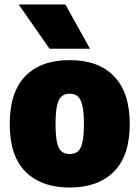

<svg xmlns="http://www.w3.org/2000/svg" viewBox="-20 -828 624 859"><path d="M292 11Q165 11 94.2 -59.8Q23.5 -130.5 23.5 -272Q23.5 -416 93.2 -487.5Q163 -559 292 -559Q420.5 -559 490.5 -486.5Q560.5 -414 560.5 -273.5Q560.5 -131 489.5 -60Q418.5 11 292 11ZM292 -139Q313 -139 327 -149.5Q341 -160 348.2 -188.8Q355.5 -217.5 355.5 -272Q355.5 -328 348 -357.8Q340.5 -387.5 326.5 -398.2Q312.5 -409 292 -409Q271.5 -409 257.2 -398.2Q243 -387.5 235.8 -358.2Q228.5 -329 228.5 -273.5Q228.5 -218 235.5 -189Q242.5 -160 256.5 -149.5Q270.5 -139 292 -139ZM201.5 -610 63.5 -808H272.5L382.5 -610Z"/></svg>

Font: Encode Sans SemiCondensed SemiCondensed Black
Style: Regular
Weight: 900
Width: 4
Designer: Multiple Designers
Foundry: Impallari Type
Version: Version 3.000; ttfautohint (v1.8.3) -l 8 -r 50 -G 200 -x 14 